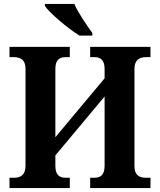

<svg xmlns="http://www.w3.org/2000/svg" viewBox="-20 -951 809 971"><path d="M382 -771H447V-784C420 -822 375 -886 356 -931H207V-921C230 -886 323 -807 382 -771ZM28 0H333V-52H312C281 -52 260 -66 260 -112V-165L509 -463V-112C509 -66 488 -52 457 -52H436V0H741V-52H718C685 -52 660 -65 660 -110V-602C660 -648 685 -662 718 -662H741V-714H436V-662H457C488 -662 509 -648 509 -602V-555L260 -257V-603C260 -648 281 -662 312 -662H333V-714H28V-662H50C84 -662 109 -648 109 -604V-112C109 -66 84 -52 51 -52H28Z"/></svg>

Font: Noto Serif SemiCondensed
Style: Bold
Weight: 700
Width: 4
Designer: Monotype Design Team
Foundry: Monotype Imaging Inc.
Version: Version 2.015